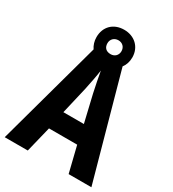

<svg xmlns="http://www.w3.org/2000/svg" viewBox="-208 -991 992 1103"><g transform="rotate(30 288.0 -439.0)"><path d="M424 0H575L383 -691C398 -710 406 -735 406 -763C406 -831 356 -878 287 -878C216 -878 169 -831 169 -762C169 -735 177 -711 190 -692L0 0H153L195 -171H382ZM288 -717C257 -717 241 -735 241 -763C241 -790 261 -809 288 -809C315 -809 334 -790 334 -763C334 -735 314 -717 288 -717ZM314 -471 356 -293H220L262 -473C271 -516 282 -570 287 -608C293 -571 305 -513 314 -471Z"/></g></svg>

Font: Noto Sans Georgian Condensed Bold
Style: Regular
Weight: 700
Width: 3
Designer: Monotype Design Team, Akaki Razmadze
Foundry: Google LLC
Version: Version 2.005